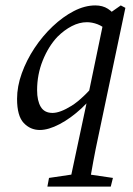

<svg xmlns="http://www.w3.org/2000/svg" viewBox="-20 -469 492 709"><path d="M127 11Q92 11 67.5 -15Q43 -41 43 -104Q43 -150 60.5 -198.5Q78 -247 107.5 -291.5Q137 -336 174.5 -371.5Q212 -407 252.5 -428Q293 -449 332 -449Q359 -449 378.5 -436.5Q398 -424 420 -395L382 -352Q360 -372 340 -379.5Q320 -387 301 -387Q273 -387 245 -372.5Q217 -358 192 -333Q159 -298 138 -246Q117 -194 117 -136Q117 -97 130.5 -74.5Q144 -52 174 -52Q202 -52 244.5 -78.5Q287 -105 344 -174L351 -153Q321 -106 281 -69Q241 -32 200 -10.5Q159 11 127 11ZM155 220 161 188 269 172H288L397 188L389 220ZM443 -440 343 35Q333 81 324.5 127Q316 173 308 220H234L303 -104L306 -118L366 -407L426 -449Z"/></svg>

Font: Lisu Bosa Light
Style: Italic
Weight: 300
Italic angle: -19°
Designer: David Morse, Annie Olsen, Victor Gaultney, Frank Grießhammer (Latin)
Foundry: SIL International
Version: Version 2.000